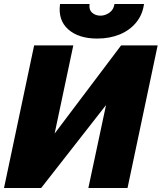

<svg xmlns="http://www.w3.org/2000/svg" viewBox="-22 -936 805 956"><path d="M-2 0 148 -710H343L250 -271L581 -710H763L613 0H418L506 -413L183 0ZM462 -744Q369 -744 317.5 -790Q266 -836 277 -916H424Q420 -888 436.5 -873Q453 -858 478 -858Q502 -858 523 -873Q544 -888 548 -916H695Q688 -863 656 -824Q624 -785 574 -764.5Q524 -744 462 -744Z"/></svg>

Font: Raleway Black
Style: Italic
Weight: 900
Italic angle: -12°
Designer: Matt McInerney, Pablo Impallari, Rodrigo Fuenzalida
Foundry: Matt McInerney, Pablo Impallari, Rodrigo Fuenzalida
Version: Version 4.101;RELEASE